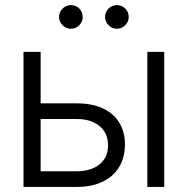

<svg xmlns="http://www.w3.org/2000/svg" viewBox="-20 -734 737 754"><path d="M470.7 -166Q470.7 -116.7 448.5 -79.1Q426.3 -41.5 383.8 -20.8Q341.3 0 282.2 0H72.3V-530.3H139.6V-328.1H282.2Q341.8 -328.1 384 -308.3Q426.3 -288.6 448.5 -252.2Q470.7 -215.8 470.7 -166ZM282.2 -61.5Q337.4 -61.5 370.8 -88.6Q404.3 -115.7 404.3 -163.1Q404.3 -211.4 370.8 -239Q337.4 -266.6 282.2 -266.6H139.6V-61.5ZM558.6 -530.3H625V0H558.6ZM211.9 -667Q211.9 -686.5 225.6 -700.2Q239.3 -713.9 257.8 -713.9Q278.3 -713.9 291.5 -700.4Q304.7 -687 304.7 -667Q304.7 -648.4 291.3 -634.8Q277.8 -621.1 257.8 -621.1Q239.7 -621.1 225.8 -635Q211.9 -648.9 211.9 -667ZM392.6 -667Q392.6 -686.5 406.2 -700.2Q419.9 -713.9 438.5 -713.9Q458.5 -713.9 471.9 -700.4Q485.4 -687 485.4 -667Q485.4 -648.4 471.7 -634.8Q458 -621.1 438.5 -621.1Q420.4 -621.1 406.5 -635Q392.6 -648.9 392.6 -667Z"/></svg>

Font: Pretendard Light
Style: Regular
Weight: 300
Designer: Base glyphs from Inter by Rasmus Andersson; Hangeul glyphs from Noto Sans CJK(Source Han Sans) by Jang Soo-young and Kan
Foundry: Kil Hyung-jin
Version: Version 1.309